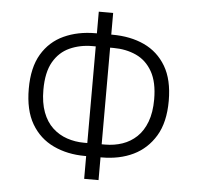

<svg xmlns="http://www.w3.org/2000/svg" viewBox="-53 -787 889 865"><g transform="rotate(5 391.5 -355.0)"><path d="M359 23V-96L376 -80H353Q274 -80 210.5 -110Q147 -140 111 -201.5Q75 -263 75 -360Q75 -456 111 -516.5Q147 -577 210 -606Q273 -635 353 -635H376L359 -617V-733H424V-617L406 -635H429Q511 -635 573.5 -606Q636 -577 672 -516.5Q708 -456 708 -360Q708 -263 671 -201.5Q634 -140 572 -110Q510 -80 429 -80H406L424 -96V23ZM359 -118V-597L375 -576H344Q288 -576 241.5 -555Q195 -534 168 -487Q141 -440 141 -361Q141 -302 157 -259.5Q173 -217 201.5 -190.5Q230 -164 267 -151.5Q304 -139 344 -139H375ZM424 -118 408 -139H439Q481 -139 517.5 -151.5Q554 -164 582 -190.5Q610 -217 626 -259.5Q642 -302 642 -361Q642 -439 615 -486.5Q588 -534 542 -555Q496 -576 439 -576H408L424 -597Z"/></g></svg>

Font: Nunito Sans 7pt Condensed Light
Style: Regular
Weight: 300
Width: 3
Designer: Vernon Adams
Foundry: Vernon Adams
Version: Version 3.101;gftools[0.9.27]